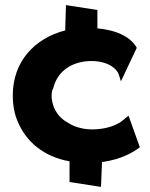

<svg xmlns="http://www.w3.org/2000/svg" viewBox="-20 -614 588 751"><path d="M527 -38 483 -161 472 -153C467 -149 463 -145 459 -142C442 -129 411 -113 364 -109C318 -104 275 -115 249 -132C212 -151 187 -184 182 -231V-242C182 -252 184 -262 189 -271C202 -325 246 -366 315 -374C387 -382 436 -352 445 -321L453 -296L515 -427C494 -465 445 -495 361 -503V-575L238 -594L235 -495C115 -464 30 -373 30 -241C30 -204 36 -168 50 -137C83 -59 151 -1 252 17V98L375 117L379 20C457 9 502 -19 527 -38Z"/></svg>

Font: Bluebird
Style: SfBdExt
Weight: 700
Designer: Jasper
Foundry: Cannot Into Space Fonts
Version: Version 0.98